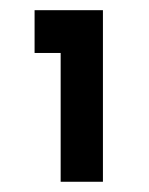

<svg xmlns="http://www.w3.org/2000/svg" viewBox="-20 -688 293 377"><path d="M182.1 -331.1H99.1V-584H47.9V-668H182.1Z"/></svg>

Font: Bruno Ace
Style: Regular
Weight: 400
Designer: Astigmatic (AOETI)
Foundry: Astigmatic (AOETI)
Version: Version 1.000